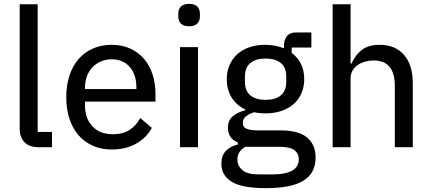

<svg xmlns="http://www.w3.org/2000/svg" viewBox="-20 -762 2233 994"><path d="M179 0Q131 0 106.5 -26Q82 -52 82 -95V-740H175V-79H249V0Z M558 12Q504 12 460.5 -7.5Q417 -27 386.5 -62Q356 -97 339.5 -147Q323 -197 323 -259Q323 -320 339.5 -370.5Q356 -421 386.5 -456Q417 -491 460.5 -510.5Q504 -530 558 -530Q612 -530 654.5 -510.5Q697 -491 726 -457Q755 -423 770 -376Q785 -329 785 -275V-236H420V-215Q420 -150 458 -108.5Q496 -67 566 -67Q615 -67 650 -89Q685 -111 706 -151L766 -100Q739 -49 685 -18.5Q631 12 558 12ZM558 -455Q528 -455 502.5 -444Q477 -433 458.5 -413.5Q440 -394 430 -367Q420 -340 420 -308V-301H686V-311Q686 -376 651.5 -415.5Q617 -455 558 -455Z M959 -626Q930 -626 916.5 -640Q903 -654 903 -677V-691Q903 -714 916.5 -728Q930 -742 959 -742Q988 -742 1001.5 -728Q1015 -714 1015 -691V-677Q1015 -654 1001.5 -640Q988 -626 959 -626ZM912 -518H1005V0H912Z M1614 53Q1614 134 1551.5 173Q1489 212 1357 212Q1233 212 1179.5 179Q1126 146 1126 86Q1126 44 1148.5 20Q1171 -4 1211 -14V-25Q1160 -45 1160 -101Q1160 -140 1186 -161Q1212 -182 1250 -191V-195Q1204 -217 1179 -257.5Q1154 -298 1154 -352Q1154 -391 1168 -424Q1182 -457 1207.5 -480.5Q1233 -504 1270 -517Q1307 -530 1354 -530Q1381 -530 1405 -525Q1429 -520 1450 -512V-523Q1450 -555 1465 -574.5Q1480 -594 1513 -594H1592V-516H1490V-488Q1555 -440 1555 -352Q1555 -313 1541 -280Q1527 -247 1501 -224Q1475 -201 1438 -188Q1401 -175 1354 -175Q1339 -175 1324 -176.5Q1309 -178 1296 -181Q1273 -174 1255 -161Q1237 -148 1237 -126Q1237 -103 1257.5 -95Q1278 -87 1313 -87H1431Q1527 -87 1570.5 -49.5Q1614 -12 1614 53ZM1527 62Q1527 33 1504.5 15.5Q1482 -2 1425 -2H1251Q1209 20 1209 64Q1209 96 1234.5 118.5Q1260 141 1321 141H1391Q1457 141 1492 121.5Q1527 102 1527 62ZM1355 -245Q1405 -245 1433.5 -268Q1462 -291 1462 -339V-365Q1462 -413 1433.5 -436Q1405 -459 1355 -459Q1305 -459 1276.5 -436Q1248 -413 1248 -365V-339Q1248 -291 1276.5 -268Q1305 -245 1355 -245Z M1702 -740H1795V-433H1800Q1818 -476 1852.5 -503Q1887 -530 1946 -530Q2026 -530 2071.5 -478Q2117 -426 2117 -331V0H2024V-317Q2024 -449 1915 -449Q1892 -449 1870.5 -443Q1849 -437 1832 -425.5Q1815 -414 1805 -396.5Q1795 -379 1795 -355V0H1702Z"/></svg>

Font: IBM Plex Sans Hebrew Text
Style: Regular
Weight: 450
Designer: Mike Abbink, Paul van der Laan, Pieter van Rosmalen, Yanek Iontef
Foundry: Bold Monday
Version: Version 1.2